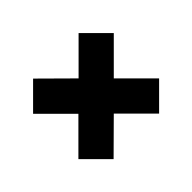

<svg xmlns="http://www.w3.org/2000/svg" viewBox="-105 -723 725 725"><g transform="rotate(45 257.5 -360.5)"><path d="M43 -482 164 -361 43 -239 137 -145 258 -266 379 -145 473 -239 352 -361 473 -482 379 -576 258 -455 137 -576Z"/></g></svg>

Font: Aspekta 750
Style: Regular
Weight: 750
Designer: Ivo Dolenc
Version: Version 2.000